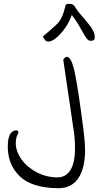

<svg xmlns="http://www.w3.org/2000/svg" viewBox="-20 -990 528 1011"><path d="M21 -218Q21 -304 68 -304Q77 -300 77 -295Q77 -291 73.5 -284Q70 -277 68 -271Q63 -253 63 -237Q63 -193 93 -151Q123 -109 174 -82.5Q225 -56 283 -56Q326 -56 350.5 -94Q375 -132 375 -211Q375 -259 367 -310L313 -676Q324 -691 332 -691Q357 -691 375 -601.5Q393 -512 417 -326L421 -293Q428 -235 428 -202Q428 -103 392 -51Q356 1 287 1Q149 0 85 -61Q21 -122 21 -218ZM411 -829Q385 -877 358 -911Q346 -876 323.5 -843.5Q301 -811 276.5 -791Q252 -771 235 -771Q216 -771 206 -798L242 -829Q270 -853 283 -866.5Q296 -880 306 -901.5Q316 -923 325 -961Q328 -970 341 -970Q357 -970 364.5 -965Q372 -960 382 -943Q390 -929 425 -890Q431 -882 442 -869Q453 -856 458 -849Q471 -829 475 -818Q479 -807 479 -794Q479 -783 473.5 -779Q468 -775 457 -775Q446 -775 436 -788Q426 -801 411 -829Z"/></svg>

Font: Indie Flower
Style: Regular
Weight: 400
Designer: Kimberly Geswein
Foundry: Kimberly Geswein
Version: Version 2.000